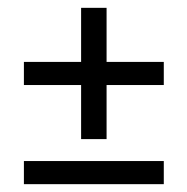

<svg xmlns="http://www.w3.org/2000/svg" viewBox="-20 -512 477 490"><path d="M252 -354H398V-295H252V-157H187V-295H41V-354H187V-492H252ZM41 -42V-101H398V-42Z"/></svg>

Font: Khand
Style: Regular
Weight: 400
Designer: Devanagari: Sanchit Sawaria, Jyotish Sonowal; Latin: Satya Rajpurohit
Foundry: Indian Type Foundry
Version: Version 1.100;PS 1.0;hotconv 1.0.78;makeotf.lib2.5.61930; tt